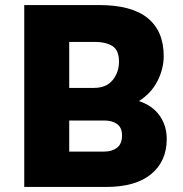

<svg xmlns="http://www.w3.org/2000/svg" viewBox="-20 -740 725 760"><path d="M76 0V-720H372Q501 -720 564.5 -668.5Q628 -617 628 -518Q628 -468 603.5 -419.5Q579 -371 530 -340Q584 -322 612 -282Q640 -242 640 -190Q640 -102 578.5 -51Q517 0 400 0ZM359 -574H254V-392H351Q401 -392 426 -423Q451 -454 451 -496Q451 -542 424.5 -558Q398 -574 359 -574ZM393 -263H254V-140H393Q423 -140 443 -155Q463 -170 463 -204Q463 -235 443.5 -249Q424 -263 393 -263Z"/></svg>

Font: Kufam
Style: Bold
Weight: 700
Designer: Wael Morcos, Artur Schmal
Foundry: Original Type
Version: Version 1.300; ttfautohint (v1.8.3)